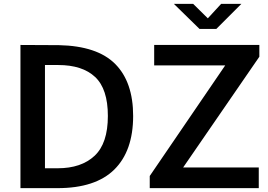

<svg xmlns="http://www.w3.org/2000/svg" viewBox="-20 -975 1391 995"><path d="M285 -741C243 -741.7 176.7 -742 86 -742V0H278C409.3 0 507.5 -32.2 572.5 -96.5C637.5 -160.8 670 -253.3 670 -374C670 -491.3 639 -581.2 577 -643.5C515 -705.8 417.7 -738.3 285 -741ZM213 -103V-638H282C365.3 -638 429 -617.3 473 -576C517 -534.7 539 -467.3 539 -374C539 -279.3 516 -210.5 470 -167.5C424 -124.5 360.3 -103 279 -103ZM756 -63V0H1321V-107H929L1324 -681V-742H779V-636H1147ZM1231 -955H1126L1057 -880L981 -955H881L1014 -825H1101Z"/></svg>

Font: Morrison SemiBold
Style: Regular
Weight: 600
Designer: Pablo Impallari, Rodrigo Fuenzalida (Modified by Dan O. Williams)
Version: Version 0.030; ttfautohint (v1.8.1)